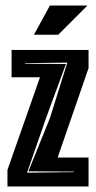

<svg xmlns="http://www.w3.org/2000/svg" viewBox="-20 -676 348 696"><path d="M7 0V-60L125 -396H22V-495H301V-429L189 -105H301V0ZM78 -50 248 -52V-54L83 -55L161 -248L224 -449L71 -447V-445L219 -444L148 -251ZM103 -550 161 -656H297L191 -550Z"/></svg>

Font: Alumni Sans Inline One
Style: Regular
Weight: 400
Designer: Robert E. Leuschke
Foundry: Robert E. Leuschke
Version: Version 1.100; ttfautohint (v1.8.3)